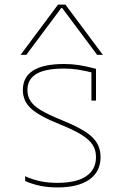

<svg xmlns="http://www.w3.org/2000/svg" viewBox="-20 -810 540 840"><path d="M231 10Q191 10 156.5 3Q122 -4 90 -18V-39Q123 -24 157 -17Q191 -10 231 -10Q314 -10 357 -39Q400 -68 400 -123Q400 -153 385.5 -176Q371 -199 336.5 -220.5Q302 -242 242 -266Q152 -302 116 -335Q80 -368 80 -416Q80 -473 125 -501.5Q170 -530 260 -530Q293 -530 323.5 -525.5Q354 -521 400 -509V-370H380V-511L395 -490Q350 -501 321 -505.5Q292 -510 260 -510Q178 -510 139 -486.5Q100 -463 100 -416Q100 -389 113.5 -368Q127 -347 159.5 -327.5Q192 -308 249 -285Q344 -247 382 -211.5Q420 -176 420 -123Q420 -59 371 -24.5Q322 10 231 10ZM70 -570 234 -790H266L430 -570H405L252 -775H248L95 -570Z"/></svg>

Font: M PLUS 1 Code Thin
Style: Regular
Weight: 250
Designer: Coji Morishita
Foundry: UNDERFOREST DESIGN
Version: Version 1.002